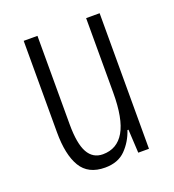

<svg xmlns="http://www.w3.org/2000/svg" viewBox="-105 -615 643 708"><g transform="rotate(-20 216.0 -261.0)"><path d="M364 -532V0H322L317 -92H313Q299 -50 269.5 -20Q240 10 189 10Q123 10 94.5 -37.5Q66 -85 66 -173V-532H120V-185Q120 -109 139.5 -74Q159 -39 198 -39Q254 -39 282.5 -88Q311 -137 311 -240V-532Z"/></g></svg>

Font: Noto Sans Tamil ExtraCondensed Light
Style: Regular
Weight: 300
Width: 2
Designer: Jelle Bosma - Monotype Design Team
Foundry: Monotype Imaging Inc.
Version: Version 2.004; ttfautohint (v1.8.4.7-5d5b)